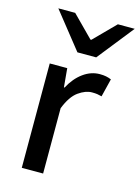

<svg xmlns="http://www.w3.org/2000/svg" viewBox="-113 -805 635 869"><g transform="rotate(15 204.0 -370.0)"><path d="M77 0V-489H159L167 -401H170Q195 -448 231.5 -474.5Q268 -501 309 -501Q326 -501 338.5 -498.5Q351 -496 363 -491L342 -406Q331 -409 321 -410.5Q311 -412 296 -412Q266 -412 233 -388.5Q200 -365 177 -306V0ZM185 -570 50 -740H129L227 -641H231L329 -740H408L273 -570Z"/></g></svg>

Font: Mada Medium
Style: Regular
Weight: 500
Designer: Khaled Hosny
Version: Version 1.5